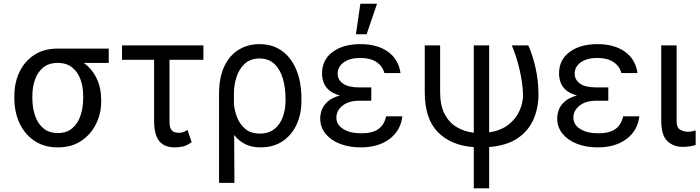

<svg xmlns="http://www.w3.org/2000/svg" viewBox="-20 -793 3814 1046"><path d="M58.2 -258.5V-269.9Q58.2 -343 86.5 -401.6Q114.7 -460.2 167.4 -494.3Q220.2 -528.4 294 -528.4H572.4V-450.3H436.1Q481.2 -418.3 506.2 -366.5Q531.2 -314.6 531.2 -248.6V-238.6Q531.2 -174.7 503.4 -117.9Q475.5 -61.1 422.8 -25.6Q370 9.9 295.5 9.9Q220.9 9.9 167.8 -25.6Q114.7 -61.1 86.5 -121.8Q58.2 -182.5 58.2 -258.5ZM156.2 -269.9V-258.5Q156.2 -207.4 170.6 -164.1Q185 -120.7 215.7 -94.5Q246.4 -68.2 295.5 -68.2Q343.8 -68.2 374.1 -94.5Q404.5 -120.7 418.9 -164.1Q433.2 -207.4 433.2 -258.5V-269.9Q433.2 -318.2 418.9 -359.2Q404.5 -400.2 373.8 -425.2Q343 -450.3 294 -450.3Q245.7 -450.3 215.4 -425.2Q185 -400.2 170.6 -359.2Q156.2 -318.2 156.2 -269.9Z M1088.1 -545.5V-467.3H903.4V-132.1Q903.4 -100.9 912.1 -87.9Q920.8 -74.9 933.4 -72.3Q946 -69.6 957.4 -69.6Q970.2 -69.6 982.1 -74.8Q994 -79.9 1001.4 -85.2L1024.1 -18.5Q999.6 -0.4 977.5 4.8Q955.3 9.9 931.8 9.9Q876.4 9.9 848 -23.8Q819.6 -57.5 819.6 -136.4V-467.3H644.9V-545.5Z M1173.3 203.1V-279.8Q1173.3 -371.4 1202.2 -432Q1231.2 -492.5 1281.1 -522.5Q1331 -552.6 1393.5 -552.6Q1465.2 -552.6 1516.3 -515.6Q1567.5 -478.7 1594.8 -411.6Q1622.2 -344.5 1622.2 -254.3V-244.3Q1622.2 -170.5 1595.2 -113.1Q1568.2 -55.8 1518.5 -22.9Q1468.8 9.9 1400.6 9.9Q1351.2 9.9 1316.1 -7.6Q1280.9 -25.2 1255.7 -57.9L1257.1 203.1ZM1254.6 -228.7Q1256.4 -194.6 1270.4 -156.6Q1284.4 -118.6 1314.8 -92Q1345.2 -65.3 1396.3 -65.3Q1443.9 -65.3 1474.8 -90Q1505.7 -114.7 1520.6 -155.4Q1535.5 -196 1535.5 -244.3V-254.3Q1535.5 -316.8 1520.4 -366.7Q1505.3 -416.5 1473.9 -445.5Q1442.5 -474.4 1393.5 -474.4Q1343.8 -474.4 1312.9 -445.3Q1282 -416.2 1267.9 -371.8Q1253.9 -327.4 1254.3 -281.2Z M2002.8 -284.1V-244.3H1937.5Q1880 -244.3 1846.2 -217.5Q1812.5 -190.7 1812.5 -152Q1812.5 -113.6 1849.8 -90.2Q1887.1 -66.8 1948.9 -66.8Q2008.5 -66.8 2040.8 -89.5Q2073.2 -112.2 2083.8 -159.1H2171.9Q2163 -82 2102.3 -36Q2041.5 9.9 1944.6 9.9Q1881.4 9.9 1831.5 -9.8Q1781.6 -29.5 1753 -65Q1724.4 -100.5 1724.4 -147.7Q1724.4 -170.1 1733.1 -194.4Q1741.8 -218.8 1765.1 -239.7Q1788.4 -260.7 1831.7 -272.7Q1791.2 -284.1 1770.2 -303.8Q1749.3 -323.5 1741.8 -346.8Q1734.4 -370 1734.4 -392Q1734.4 -467.7 1792.3 -510.1Q1850.1 -552.6 1943.2 -552.6Q2036.6 -552.6 2094.1 -510.8Q2151.6 -469.1 2161.9 -394.9H2073.9Q2065 -431.8 2031.6 -454.5Q1998.2 -477.3 1943.2 -477.3Q1887.1 -477.3 1853.3 -453.7Q1819.6 -430 1819.6 -392Q1819.6 -358 1848.9 -337.4Q1878.2 -316.8 1937.5 -316.8H2002.8ZM1919 -606.5 1943.2 -772.7H2034.1L1977.3 -606.5Z M2294 -545.5H2377.8V-291.2Q2377.8 -217.7 2402.7 -170.8Q2427.6 -123.9 2469.3 -99.8Q2511 -75.6 2561.1 -70V-545.5H2644.9V-71.7Q2708.8 -81.7 2749.6 -113.6Q2790.5 -145.6 2810 -189.1Q2829.5 -232.6 2829.5 -277Q2827.4 -342 2810.7 -413.4Q2794 -484.7 2768.5 -545.5H2858Q2879.3 -500.7 2896.3 -428.8Q2913.4 -356.9 2913.4 -277Q2913.4 -206.7 2887.4 -144.9Q2861.5 -83.1 2802.7 -41.7Q2744 -0.4 2644.9 8.2V233H2561.1V8.5Q2437.1 -0.4 2365.6 -73Q2294 -145.6 2294 -291.2Z M3294 -284.1V-244.3H3228.7Q3171.2 -244.3 3137.4 -217.5Q3103.7 -190.7 3103.7 -152Q3103.7 -113.6 3141 -90.2Q3178.3 -66.8 3240.1 -66.8Q3299.7 -66.8 3332 -89.5Q3364.3 -112.2 3375 -159.1H3463.1Q3454.2 -82 3393.5 -36Q3332.7 9.9 3235.8 9.9Q3172.6 9.9 3122.7 -9.8Q3072.8 -29.5 3044.2 -65Q3015.6 -100.5 3015.6 -147.7Q3015.6 -170.1 3024.3 -194.4Q3033 -218.8 3056.3 -239.7Q3079.5 -260.7 3122.9 -272.7Q3082.4 -284.1 3061.4 -303.8Q3040.5 -323.5 3033 -346.8Q3025.6 -370 3025.6 -392Q3025.6 -467.7 3083.5 -510.1Q3141.3 -552.6 3234.4 -552.6Q3327.8 -552.6 3385.3 -510.8Q3442.8 -469.1 3453.1 -394.9H3365.1Q3356.2 -431.8 3322.8 -454.5Q3289.4 -477.3 3234.4 -477.3Q3178.3 -477.3 3144.5 -453.7Q3110.8 -430 3110.8 -392Q3110.8 -358 3140.1 -337.4Q3169.4 -316.8 3228.7 -316.8H3294Z M3582.4 -545.5H3666.2V-134.9Q3666.2 -96.6 3686.3 -85.9Q3706.3 -75.3 3728.7 -75.3Q3739.3 -75.3 3752 -77.8Q3764.6 -80.3 3769.9 -82.4V-2.8Q3759.2 0.4 3741.8 3.7Q3724.4 7.1 3698.9 7.1Q3648.8 7.1 3615.6 -24.5Q3582.4 -56.1 3582.4 -134.9Z"/></svg>

Font: Inter Zeller
Style: Regular
Weight: 400
Designer: Rasmus Andersson; Joe Bland
Foundry: zeller
Version: Version 3.015;git-dec3a8cb1